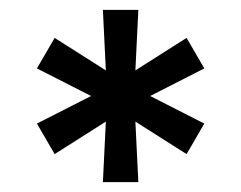

<svg xmlns="http://www.w3.org/2000/svg" viewBox="-20 -720 490 390"><path d="M189 -350 195 -473 91 -407 55 -469 165 -525 55 -581 91 -643 195 -577 189 -700H261L255 -577L359 -643L395 -581L285 -525L395 -469L359 -407L255 -473L261 -350Z"/></svg>

Font: Golos Text VF
Style: Regular
Weight: 400
Designer: A.Korolkova, Vitaly Kuzmin
Foundry: ParaType Ltd
Version: Version 2.003